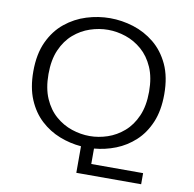

<svg xmlns="http://www.w3.org/2000/svg" viewBox="-91 -799 1058 1047"><g transform="rotate(10 437.5 -275.0)"><path d="M399.5 156.5V9.5Q338 4.5 279.8 -18.2Q221.5 -41 174.8 -84Q128 -127 100.2 -192.5Q72.5 -258 72.5 -348Q72.5 -444 104.2 -512.2Q136 -580.5 188.8 -623.2Q241.5 -666 305.8 -686Q370 -706 435.5 -706Q501 -706 565 -686Q629 -666 681.5 -623.2Q734 -580.5 765.8 -512.5Q797.5 -444.5 797.5 -348Q797.5 -258 769.8 -192.5Q742 -127 695.2 -84Q648.5 -41 590.5 -18.2Q532.5 4.5 471.5 9.5V95H758.5V156.5ZM435.5 -53.5Q485 -53.5 534 -70Q583 -86.5 623.8 -121.8Q664.5 -157 689 -213Q713.5 -269 713.5 -348Q713.5 -426.5 689 -482.2Q664.5 -538 623.8 -573.2Q583 -608.5 534 -625Q485 -641.5 435.5 -641.5Q386 -641.5 336.5 -625Q287 -608.5 246.2 -573.2Q205.5 -538 181 -482.2Q156.5 -426.5 156.5 -348Q156.5 -269 181 -213Q205.5 -157 246.2 -121.8Q287 -86.5 336.5 -70Q386 -53.5 435.5 -53.5Z"/></g></svg>

Font: Trispace SemiExpanded Light
Style: Regular
Weight: 300
Width: 6
Designer: Tyler Finck
Foundry: Etcetera Type Company
Version: Version 1.210; ttfautohint (v1.8.3)